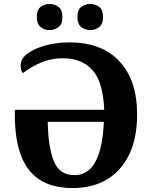

<svg xmlns="http://www.w3.org/2000/svg" viewBox="-20 -939 767 969"><path d="M348 10Q241 10 176.5 -34.5Q112 -79 83.5 -161Q55 -243 55 -356V-385H506Q500 -527 446 -586Q392 -645 298 -645Q237 -645 186.5 -623Q136 -601 96 -570Q90 -577 87 -585.5Q84 -594 84 -608Q84 -643 119.5 -669Q155 -695 211 -710Q267 -725 329 -725Q494 -725 583 -629.5Q672 -534 672 -362Q672 -240 631 -157Q590 -74 517.5 -32Q445 10 348 10ZM356 -55Q426 -55 462.5 -124.5Q499 -194 504 -324H221Q223 -197 251.5 -126Q280 -55 356 -55ZM436 -787Q410 -787 390.5 -802Q371 -817 371 -853Q371 -890 390.5 -904.5Q410 -919 436 -919Q460 -919 480 -904.5Q500 -890 500 -853Q500 -817 480 -802Q460 -787 436 -787ZM230 -787Q205 -787 185.5 -802Q166 -817 166 -853Q166 -890 185.5 -904.5Q205 -919 230 -919Q255 -919 275 -904.5Q295 -890 295 -853Q295 -817 275 -802Q255 -787 230 -787Z"/></svg>

Font: Noto Serif
Style: Bold
Weight: 700
Designer: Monotype Design Team
Foundry: Monotype Imaging Inc.
Version: Version 2.014